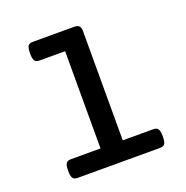

<svg xmlns="http://www.w3.org/2000/svg" viewBox="-117 -750 834 859"><g transform="rotate(-20 300.0 -320.5)"><path d="M250.5 -551.8H130.4Q112.8 -551.8 106 -561Q99.6 -570.8 99.6 -596.2Q99.6 -622.1 106.4 -631.8Q109.9 -636.7 115.7 -638.7Q121.6 -640.6 130.4 -640.6H325.7Q342.3 -640.6 349.4 -633.3Q356.4 -626 356.4 -608.9V-88.9H500Q508.8 -88.9 514.6 -86.9Q520.5 -85 523.9 -80.1Q530.8 -70.3 530.8 -44.4Q530.8 -18.6 524.4 -9.3Q521 -3.9 515.1 -2Q509.3 0 500 0H110.8Q101.6 0 95.7 -2.2Q89.8 -4.4 86.4 -9.8Q80.1 -19 80.1 -44.4Q80.1 -70.3 86.9 -80.1Q90.8 -85 96.4 -86.9Q102.1 -88.9 110.8 -88.9H250.5Z"/></g></svg>

Font: Courier Prime SemiBold
Style: Regular
Weight: 600
Designer: Alan Dague-Greene
Foundry: Quote-Unquote Apps
Version: Version 1.202